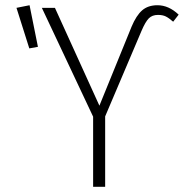

<svg xmlns="http://www.w3.org/2000/svg" viewBox="-20 -714 703 734"><path d="M336 -268 140 -684H190L360 -310L483 -612Q501 -655 523.5 -674.5Q546 -694 582 -694Q625 -694 663 -658L642 -631Q626 -645 614 -651Q602 -657 584 -657Q562 -657 549 -644Q536 -631 521 -596L382 -269V0H336ZM93 -694 125 -535 92 -529 43 -684Z"/></svg>

Font: Fira Sans Condensed ExtraLight
Style: Regular
Weight: 275
Width: 3
Designer: Carrois Corporate & Edenspiekermann AG
Foundry: Carrois Corporate GbR & Edenspiekermann AG
Version: Version 4.203